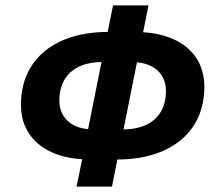

<svg xmlns="http://www.w3.org/2000/svg" viewBox="-20 -683 804 715"><path d="M265 12H397L417 -89C607 -89 741 -185 741 -360C741 -483 649 -555 513 -563L533 -663H401L381 -564C192 -564 58 -468 58 -293C58 -170 150 -98 286 -90ZM598 -344C598 -256 542 -202 440 -201L490 -451C557 -445 598 -405 598 -344ZM201 -309C201 -397 257 -451 358 -452L308 -202C242 -208 201 -248 201 -309Z"/></svg>

Font: Source Sans Pro
Style: Bold Italic
Weight: 700
Italic angle: -11°
Designer: Paul D. Hunt
Foundry: Adobe Systems Incorporated
Version: Version 3.006;hotconv 1.0.111;makeotfexe 2.5.65597